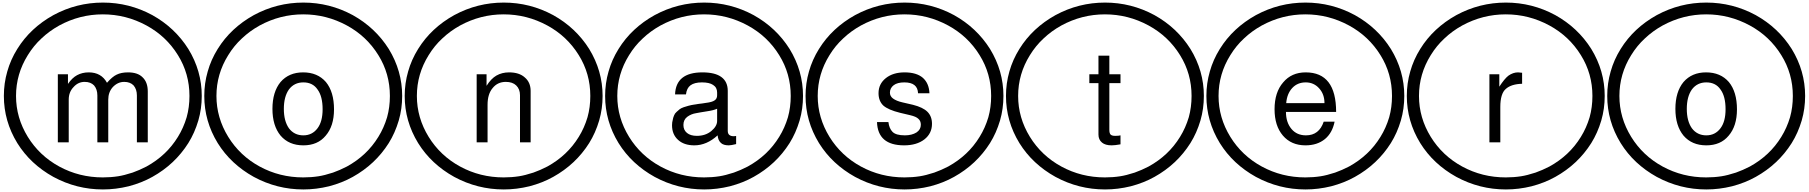

<svg xmlns="http://www.w3.org/2000/svg" viewBox="-20 -1097 13944 1480"><path d="M425.8 -524.4H503.9V-450.2Q536.1 -497.1 574.2 -517.6Q614.3 -539.1 664.1 -539.1Q760.7 -539.1 804.7 -459Q845.7 -505.9 878.9 -521.5Q914.1 -539.1 966.8 -539.1Q1041 -539.1 1078.1 -502Q1119.1 -463.9 1119.1 -392.6V0H1035.2V-361.3Q1035.2 -408.2 1009.8 -438.5Q983.4 -465.8 937.5 -465.8Q887.7 -465.8 849.6 -425.8Q814.5 -386.7 814.5 -329.1V0H730.5V-361.3Q730.5 -408.2 705.1 -438.5Q678.7 -465.8 632.8 -465.8Q582 -465.8 546.9 -425.8Q509.8 -387.7 509.8 -329.1V0H425.8ZM103.5 -357.4Q103.5 -189.5 194.3 -42Q284.2 103.5 436.5 186.5Q590.8 270.5 772.5 270.5Q834 270.5 890.6 261.7Q935.5 254.9 1002 233.4Q1054.7 214.8 1109.4 186.5Q1263.7 101.6 1351.6 -42Q1394.5 -111.3 1418.9 -193.4Q1440.4 -270.5 1440.4 -357.4Q1440.4 -529.3 1351.6 -671.9Q1261.7 -817.4 1109.4 -900.4Q951.2 -986.3 772.5 -986.3Q594.7 -986.3 436.5 -900.4Q359.4 -857.4 299.8 -800.8Q239.3 -745.1 194.3 -671.9Q103.5 -526.4 103.5 -357.4ZM9.8 -357.4Q9.8 -455.1 36.1 -545.9Q61.5 -636.7 113.3 -719.7Q213.9 -881.8 391.6 -980.5Q570.3 -1077.1 773.4 -1077.1Q975.6 -1077.1 1154.3 -980.5Q1328.1 -883.8 1431.6 -719.7Q1535.2 -550.8 1535.2 -357.4Q1535.2 -258.8 1508.8 -168Q1480.5 -72.3 1431.6 5.9Q1328.1 169.9 1154.3 266.6Q1072.3 312.5 971.7 338.9Q872.1 363.3 773.4 363.3Q570.3 363.3 391.6 266.6Q213.9 168 113.3 5.9Q9.8 -163.1 9.8 -357.4Z M2316.4 -539.1Q2427.7 -539.1 2492.2 -464.8Q2554.7 -388.7 2554.7 -253.9Q2554.7 -125 2490.2 -50.8Q2428.7 23.4 2318.4 23.4Q2207 23.4 2142.6 -51.8Q2080.1 -127.9 2080.1 -257.8Q2080.1 -388.7 2142.6 -464.8Q2207 -539.1 2316.4 -539.1ZM2318.4 -461.9Q2248 -461.9 2207 -407.2Q2168 -351.6 2168 -257.8Q2168 -164.1 2207 -108.4Q2248 -53.7 2318.4 -53.7Q2386.7 -53.7 2427.7 -108.4Q2466.8 -160.2 2466.8 -254.9Q2466.8 -354.5 2427.7 -407.2Q2390.6 -461.9 2318.4 -461.9ZM1648.4 -357.4Q1648.4 -189.5 1739.3 -42Q1829.1 103.5 1981.4 186.5Q2135.7 270.5 2317.4 270.5Q2378.9 270.5 2435.5 261.7Q2480.5 254.9 2546.9 233.4Q2599.6 214.8 2654.3 186.5Q2808.6 101.6 2896.5 -42Q2939.5 -111.3 2963.9 -193.4Q2985.4 -270.5 2985.4 -357.4Q2985.4 -529.3 2896.5 -671.9Q2806.6 -817.4 2654.3 -900.4Q2496.1 -986.3 2317.4 -986.3Q2139.6 -986.3 1981.4 -900.4Q1904.3 -857.4 1844.7 -800.8Q1784.2 -745.1 1739.3 -671.9Q1648.4 -526.4 1648.4 -357.4ZM1554.7 -357.4Q1554.7 -455.1 1581.1 -545.9Q1606.4 -636.7 1658.2 -719.7Q1758.8 -881.8 1936.5 -980.5Q2115.2 -1077.1 2318.4 -1077.1Q2520.5 -1077.1 2699.2 -980.5Q2873 -883.8 2976.6 -719.7Q3080.1 -550.8 3080.1 -357.4Q3080.1 -258.8 3053.7 -168Q3025.4 -72.3 2976.6 5.9Q2873 169.9 2699.2 266.6Q2617.2 312.5 2516.6 338.9Q2417 363.3 2318.4 363.3Q2115.2 363.3 1936.5 266.6Q1758.8 168 1658.2 5.9Q1554.7 -163.1 1554.7 -357.4Z M3654.3 -524.4H3730.5V-435.5Q3765.6 -491.2 3806.6 -514.6Q3849.6 -539.1 3904.3 -539.1Q3982.4 -539.1 4025.4 -500Q4070.3 -461.9 4070.3 -396.5V0H3988.3V-363.3Q3988.3 -410.2 3959 -438.5Q3930.7 -465.8 3878.9 -465.8Q3815.4 -465.8 3777.3 -418Q3738.3 -372.1 3738.3 -289.1V0H3654.3ZM3193.4 -357.4Q3193.4 -189.5 3284.2 -42Q3374 103.5 3526.4 186.5Q3680.7 270.5 3862.3 270.5Q3923.8 270.5 3980.5 261.7Q4025.4 254.9 4091.8 233.4Q4144.5 214.8 4199.2 186.5Q4353.5 101.6 4441.4 -42Q4484.4 -111.3 4508.8 -193.4Q4530.3 -270.5 4530.3 -357.4Q4530.3 -529.3 4441.4 -671.9Q4351.6 -817.4 4199.2 -900.4Q4041 -986.3 3862.3 -986.3Q3684.6 -986.3 3526.4 -900.4Q3449.2 -857.4 3389.6 -800.8Q3329.1 -745.1 3284.2 -671.9Q3193.4 -526.4 3193.4 -357.4ZM3099.6 -357.4Q3099.6 -455.1 3126 -545.9Q3151.4 -636.7 3203.1 -719.7Q3303.7 -881.8 3481.4 -980.5Q3660.2 -1077.1 3863.3 -1077.1Q4065.4 -1077.1 4244.1 -980.5Q4418 -883.8 4521.5 -719.7Q4625 -550.8 4625 -357.4Q4625 -258.8 4598.6 -168Q4570.3 -72.3 4521.5 5.9Q4418 169.9 4244.1 266.6Q4162.1 312.5 4061.5 338.9Q3961.9 363.3 3863.3 363.3Q3660.2 363.3 3481.4 266.6Q3303.7 168 3203.1 5.9Q3099.6 -163.1 3099.6 -357.4Z M5183.6 -369.1Q5189.5 -539.1 5394.5 -539.1Q5492.2 -539.1 5541 -502.9Q5589.8 -466.8 5589.8 -396.5V-87.9Q5589.8 -46.9 5636.7 -46.9Q5642.6 -46.9 5654.3 -48.8V13.7Q5615.2 23.4 5597.7 23.4Q5556.6 23.4 5537.1 4.9Q5514.6 -15.6 5511.7 -53.7Q5427.7 23.4 5332 23.4Q5252.9 23.4 5207 -18.6Q5160.2 -60.5 5160.2 -131.8Q5160.2 -154.3 5166 -173.8Q5168 -188.5 5175.8 -207Q5181.6 -222.7 5195.3 -234.4Q5210 -248 5218.8 -254.9Q5228.5 -262.7 5250 -270.5Q5281.2 -280.3 5285.2 -281.2Q5311.5 -288.1 5326.2 -290Q5333 -291 5343.3 -292.5Q5353.5 -293.9 5360.4 -295.4Q5367.2 -296.9 5371.1 -296.9Q5376 -296.9 5391.6 -299.3Q5407.2 -301.8 5419.9 -303.7Q5469.7 -309.6 5488.3 -323.2Q5507.8 -335.9 5507.8 -362.3V-383.8Q5507.8 -422.9 5476.6 -442.4Q5448.2 -461.9 5390.6 -461.9Q5333 -461.9 5302.7 -439.5Q5273.4 -418 5267.6 -369.1ZM5351.6 -49.8Q5418 -49.8 5462.9 -86.9Q5507.8 -124 5507.8 -165V-258.8Q5479.5 -246.1 5431.6 -239.3Q5412.1 -236.3 5380.4 -231Q5348.6 -225.6 5345.7 -224.6Q5307.6 -218.8 5277.3 -196.3Q5248 -173.8 5248 -133.8Q5248 -94.7 5275.4 -72.3Q5302.7 -49.8 5351.6 -49.8ZM4738.3 -357.4Q4738.3 -189.5 4829.1 -42Q4918.9 103.5 5071.3 186.5Q5225.6 270.5 5407.2 270.5Q5468.8 270.5 5525.4 261.7Q5570.3 254.9 5636.7 233.4Q5689.5 214.8 5744.1 186.5Q5898.4 101.6 5986.3 -42Q6029.3 -111.3 6053.7 -193.4Q6075.2 -270.5 6075.2 -357.4Q6075.2 -529.3 5986.3 -671.9Q5896.5 -817.4 5744.1 -900.4Q5585.9 -986.3 5407.2 -986.3Q5229.5 -986.3 5071.3 -900.4Q4994.1 -857.4 4934.6 -800.8Q4874 -745.1 4829.1 -671.9Q4738.3 -526.4 4738.3 -357.4ZM4644.5 -357.4Q4644.5 -455.1 4670.9 -545.9Q4696.3 -636.7 4748 -719.7Q4848.6 -881.8 5026.4 -980.5Q5205.1 -1077.1 5408.2 -1077.1Q5610.4 -1077.1 5789.1 -980.5Q5962.9 -883.8 6066.4 -719.7Q6169.9 -550.8 6169.9 -357.4Q6169.9 -258.8 6143.6 -168Q6115.2 -72.3 6066.4 5.9Q5962.9 169.9 5789.1 266.6Q5707 312.5 5606.4 338.9Q5506.8 363.3 5408.2 363.3Q5205.1 363.3 5026.4 266.6Q4848.6 168 4748 5.9Q4644.5 -163.1 4644.5 -357.4Z M6828.1 -156.2Q6834 -107.4 6859.4 -81.1Q6885.7 -53.7 6955.1 -53.7Q7008.8 -53.7 7044.9 -76.2Q7078.1 -98.6 7078.1 -135.7Q7078.1 -165 7058.6 -181.6Q7042 -198.2 6996.1 -209L6918 -227.5Q6827.1 -250 6789.1 -283.2Q6752 -318.4 6752 -378.9Q6752 -450.2 6808.6 -495.1Q6864.3 -539.1 6953.1 -539.1Q7044.9 -539.1 7093.8 -497.1Q7141.6 -454.1 7144.5 -377.9H7056.6Q7053.7 -461.9 6951.2 -461.9Q6897.5 -461.9 6869.1 -440.4Q6839.8 -418 6839.8 -382.8Q6839.8 -355.5 6863.3 -337.9Q6889.6 -318.4 6937.5 -307.6L7017.6 -289.1Q7094.7 -269.5 7128.9 -235.4Q7164.1 -200.2 7164.1 -142.6Q7164.1 -68.4 7105.5 -22.5Q7045.9 23.4 6949.2 23.4Q6746.1 23.4 6740.2 -156.2ZM6283.2 -357.4Q6283.2 -189.5 6374 -42Q6463.9 103.5 6616.2 186.5Q6770.5 270.5 6952.1 270.5Q7013.7 270.5 7070.3 261.7Q7115.2 254.9 7181.6 233.4Q7234.4 214.8 7289.1 186.5Q7443.4 101.6 7531.2 -42Q7574.2 -111.3 7598.6 -193.4Q7620.1 -270.5 7620.1 -357.4Q7620.1 -529.3 7531.2 -671.9Q7441.4 -817.4 7289.1 -900.4Q7130.9 -986.3 6952.1 -986.3Q6774.4 -986.3 6616.2 -900.4Q6539.1 -857.4 6479.5 -800.8Q6418.9 -745.1 6374 -671.9Q6283.2 -526.4 6283.2 -357.4ZM6189.5 -357.4Q6189.5 -455.1 6215.8 -545.9Q6241.2 -636.7 6293 -719.7Q6393.6 -881.8 6571.3 -980.5Q6750 -1077.1 6953.1 -1077.1Q7155.3 -1077.1 7334 -980.5Q7507.8 -883.8 7611.3 -719.7Q7714.8 -550.8 7714.8 -357.4Q7714.8 -258.8 7688.5 -168Q7660.2 -72.3 7611.3 5.9Q7507.8 169.9 7334 266.6Q7252 312.5 7151.4 338.9Q7051.8 363.3 6953.1 363.3Q6750 363.3 6571.3 266.6Q6393.6 168 6293 5.9Q6189.5 -163.1 6189.5 -357.4Z M8617.2 -524.4V-456.1H8531.2V-96.7Q8531.2 -69.3 8541 -59.6Q8550.8 -49.8 8576.2 -49.8Q8604.5 -49.8 8617.2 -53.7V15.6Q8573.2 23.4 8548.8 23.4Q8500 23.4 8474.6 2Q8447.3 -20.5 8447.3 -59.6V-456.1H8377V-524.4H8447.3V-668H8531.2V-524.4ZM7828.1 -357.4Q7828.1 -189.5 7918.9 -42Q8008.8 103.5 8161.1 186.5Q8315.4 270.5 8497.1 270.5Q8558.6 270.5 8615.2 261.7Q8660.2 254.9 8726.6 233.4Q8779.3 214.8 8834 186.5Q8988.3 101.6 9076.2 -42Q9119.1 -111.3 9143.6 -193.4Q9165 -270.5 9165 -357.4Q9165 -529.3 9076.2 -671.9Q8986.3 -817.4 8834 -900.4Q8675.8 -986.3 8497.1 -986.3Q8319.3 -986.3 8161.1 -900.4Q8084 -857.4 8024.4 -800.8Q7963.9 -745.1 7918.9 -671.9Q7828.1 -526.4 7828.1 -357.4ZM7734.4 -357.4Q7734.4 -455.1 7760.7 -545.9Q7786.1 -636.7 7837.9 -719.7Q7938.5 -881.8 8116.2 -980.5Q8294.9 -1077.1 8498 -1077.1Q8700.2 -1077.1 8878.9 -980.5Q9052.7 -883.8 9156.2 -719.7Q9259.8 -550.8 9259.8 -357.4Q9259.8 -258.8 9233.4 -168Q9205.1 -72.3 9156.2 5.9Q9052.7 169.9 8878.9 266.6Q8796.9 312.5 8696.3 338.9Q8596.7 363.3 8498 363.3Q8294.9 363.3 8116.2 266.6Q7938.5 168 7837.9 5.9Q7734.4 -163.1 7734.4 -357.4Z M10279.3 -234.4H9892.6Q9892.6 -153.3 9935.5 -102.5Q9976.6 -53.7 10046.9 -53.7Q10148.4 -53.7 10183.6 -159.2H10267.6Q10250 -72.3 10193.4 -25.4Q10133.8 23.4 10043 23.4Q9933.6 23.4 9869.1 -51.8Q9804.7 -127 9804.7 -254.9Q9804.7 -385.7 9871.1 -461.9Q9935.5 -539.1 10044.9 -539.1Q10279.3 -539.1 10279.3 -234.4ZM9894.5 -301.8H10189.5Q10189.5 -371.1 10148.4 -416Q10107.4 -461.9 10044.9 -461.9Q9981.4 -461.9 9941.4 -418.9Q9900.4 -375 9894.5 -301.8ZM9373 -357.4Q9373 -189.5 9463.9 -42Q9553.7 103.5 9706.1 186.5Q9860.4 270.5 10042 270.5Q10103.5 270.5 10160.2 261.7Q10205.1 254.9 10271.5 233.4Q10324.2 214.8 10378.9 186.5Q10533.2 101.6 10621.1 -42Q10664.1 -111.3 10688.5 -193.4Q10710 -270.5 10710 -357.4Q10710 -529.3 10621.1 -671.9Q10531.2 -817.4 10378.9 -900.4Q10220.7 -986.3 10042 -986.3Q9864.3 -986.3 9706.1 -900.4Q9628.9 -857.4 9569.3 -800.8Q9508.8 -745.1 9463.9 -671.9Q9373 -526.4 9373 -357.4ZM9279.3 -357.4Q9279.3 -455.1 9305.7 -545.9Q9331.1 -636.7 9382.8 -719.7Q9483.4 -881.8 9661.1 -980.5Q9839.8 -1077.1 10043 -1077.1Q10245.1 -1077.1 10423.8 -980.5Q10597.7 -883.8 10701.2 -719.7Q10804.7 -550.8 10804.7 -357.4Q10804.7 -258.8 10778.3 -168Q10750 -72.3 10701.2 5.9Q10597.7 169.9 10423.8 266.6Q10341.8 312.5 10241.2 338.9Q10141.6 363.3 10043 363.3Q9839.8 363.3 9661.1 266.6Q9483.4 168 9382.8 5.9Q9279.3 -163.1 9279.3 -357.4Z M11712.9 -451.2Q11629.9 -449.2 11587.9 -412.1Q11544.9 -376 11544.9 -272.5V0H11460.9V-524.4H11537.1V-428.7Q11577.1 -490.2 11607.4 -513.7Q11643.6 -539.1 11681.6 -539.1Q11692.4 -539.1 11712.9 -536.1ZM10918 -357.4Q10918 -189.5 11008.8 -42Q11098.6 103.5 11251 186.5Q11405.3 270.5 11586.9 270.5Q11648.4 270.5 11705.1 261.7Q11750 254.9 11816.4 233.4Q11869.1 214.8 11923.8 186.5Q12078.1 101.6 12166 -42Q12209 -111.3 12233.4 -193.4Q12254.9 -270.5 12254.9 -357.4Q12254.9 -529.3 12166 -671.9Q12076.2 -817.4 11923.8 -900.4Q11765.6 -986.3 11586.9 -986.3Q11409.2 -986.3 11251 -900.4Q11173.8 -857.4 11114.3 -800.8Q11053.7 -745.1 11008.8 -671.9Q10918 -526.4 10918 -357.4ZM10824.2 -357.4Q10824.2 -455.1 10850.6 -545.9Q10876 -636.7 10927.7 -719.7Q11028.3 -881.8 11206.1 -980.5Q11384.8 -1077.1 11587.9 -1077.1Q11790 -1077.1 11968.8 -980.5Q12142.6 -883.8 12246.1 -719.7Q12349.6 -550.8 12349.6 -357.4Q12349.6 -258.8 12323.2 -168Q12294.9 -72.3 12246.1 5.9Q12142.6 169.9 11968.8 266.6Q11886.7 312.5 11786.1 338.9Q11686.5 363.3 11587.9 363.3Q11384.8 363.3 11206.1 266.6Q11028.3 168 10927.7 5.9Q10824.2 -163.1 10824.2 -357.4Z M13130.9 -539.1Q13242.2 -539.1 13306.6 -464.8Q13369.1 -388.7 13369.1 -253.9Q13369.1 -125 13304.7 -50.8Q13243.2 23.4 13132.8 23.4Q13021.5 23.4 12957 -51.8Q12894.5 -127.9 12894.5 -257.8Q12894.5 -388.7 12957 -464.8Q13021.5 -539.1 13130.9 -539.1ZM13132.8 -461.9Q13062.5 -461.9 13021.5 -407.2Q12982.4 -351.6 12982.4 -257.8Q12982.4 -164.1 13021.5 -108.4Q13062.5 -53.7 13132.8 -53.7Q13201.2 -53.7 13242.2 -108.4Q13281.2 -160.2 13281.2 -254.9Q13281.2 -354.5 13242.2 -407.2Q13205.1 -461.9 13132.8 -461.9ZM12462.9 -357.4Q12462.9 -189.5 12553.7 -42Q12643.6 103.5 12795.9 186.5Q12950.2 270.5 13131.8 270.5Q13193.4 270.5 13250 261.7Q13294.9 254.9 13361.3 233.4Q13414.1 214.8 13468.8 186.5Q13623 101.6 13710.9 -42Q13753.9 -111.3 13778.3 -193.4Q13799.8 -270.5 13799.8 -357.4Q13799.8 -529.3 13710.9 -671.9Q13621.1 -817.4 13468.8 -900.4Q13310.5 -986.3 13131.8 -986.3Q12954.1 -986.3 12795.9 -900.4Q12718.8 -857.4 12659.2 -800.8Q12598.6 -745.1 12553.7 -671.9Q12462.9 -526.4 12462.9 -357.4ZM12369.1 -357.4Q12369.1 -455.1 12395.5 -545.9Q12420.9 -636.7 12472.7 -719.7Q12573.2 -881.8 12751 -980.5Q12929.7 -1077.1 13132.8 -1077.1Q13335 -1077.1 13513.7 -980.5Q13687.5 -883.8 13791 -719.7Q13894.5 -550.8 13894.5 -357.4Q13894.5 -258.8 13868.2 -168Q13839.8 -72.3 13791 5.9Q13687.5 169.9 13513.7 266.6Q13431.6 312.5 13331.1 338.9Q13231.4 363.3 13132.8 363.3Q12929.7 363.3 12751 266.6Q12573.2 168 12472.7 5.9Q12369.1 -163.1 12369.1 -357.4Z"/></svg>

Font: Circled
Style: Regular
Weight: 400
Version: Version 002.000